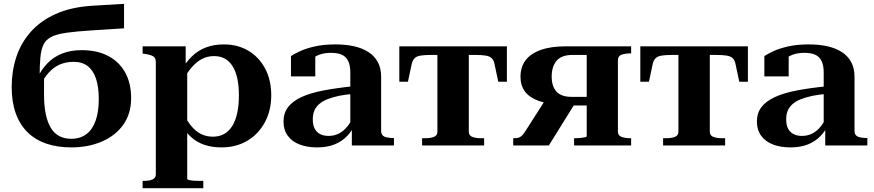

<svg xmlns="http://www.w3.org/2000/svg" viewBox="-20 -760 4567 1003"><path d="M462 -730 628 -740V-612L456 -601Q378 -596 328 -589Q278 -582 249.5 -568Q221 -554 208 -528.5Q195 -503 191 -460.5Q187 -418 187 -355L210 -369Q210 -350 210 -333Q210 -316 210 -300Q210 -284 210 -267Q210 -208 219 -164.5Q228 -121 245.5 -92Q263 -63 290 -49Q317 -35 352 -35Q399 -35 431 -59Q463 -83 479.5 -129.5Q496 -176 496 -243Q496 -304 482 -347.5Q468 -391 439 -414Q410 -437 364 -437Q325 -437 292.5 -423Q260 -409 234 -380Q208 -351 187 -306L175 -353Q196 -396 227.5 -429Q259 -462 303.5 -480Q348 -498 407 -498Q487 -498 544.5 -468Q602 -438 633.5 -382Q665 -326 665 -247Q665 -166 624 -108.5Q583 -51 512 -20.5Q441 10 353 10Q280 10 222.5 -9.5Q165 -29 124.5 -68.5Q84 -108 62.5 -167.5Q41 -227 41 -306Q41 -388 65 -461.5Q89 -535 140 -593Q191 -651 271 -687Q351 -723 462 -730Z M1042 223H725V185H731Q749 185 763 182Q777 179 785.5 171.5Q794 164 794 150V-436Q794 -450 788.5 -458Q783 -466 771 -470.5Q759 -475 740 -478L725 -480V-518H950V-403L958 -401V174Q958 178 968 180.5Q978 183 993.5 184Q1009 185 1024 185H1042ZM1137 10Q1086 10 1046 -4Q1006 -18 976 -46Q946 -74 923 -118L936 -171Q956 -130 979 -102Q1002 -74 1030 -60Q1058 -46 1092 -46Q1126 -46 1151.5 -60.5Q1177 -75 1194 -103Q1211 -131 1219.5 -171Q1228 -211 1228 -262Q1228 -313 1219.5 -351Q1211 -389 1194.5 -415Q1178 -441 1154 -454Q1130 -467 1098 -467Q1063 -467 1034 -451.5Q1005 -436 980.5 -407Q956 -378 933 -337L923 -386Q950 -434 982.5 -465.5Q1015 -497 1056.5 -512.5Q1098 -528 1149 -528Q1222 -528 1277.5 -495Q1333 -462 1365 -402Q1397 -342 1397 -262Q1397 -183 1363.5 -121Q1330 -59 1271.5 -24.5Q1213 10 1137 10Z M1833 -310V-270Q1787 -267 1751.5 -259.5Q1716 -252 1690 -241.5Q1664 -231 1647 -216Q1630 -201 1622 -181.5Q1614 -162 1614 -137Q1614 -106 1624.5 -87Q1635 -68 1653.5 -59Q1672 -50 1696 -50Q1727 -50 1751.5 -63Q1776 -76 1795 -100Q1814 -124 1828 -156L1835 -112Q1820 -77 1793 -49Q1766 -21 1727.5 -5.5Q1689 10 1636 10Q1585 10 1545.5 -5Q1506 -20 1483.5 -50.5Q1461 -81 1461 -125Q1461 -169 1484.5 -200Q1508 -231 1554 -252.5Q1600 -274 1670 -287.5Q1740 -301 1833 -310ZM1818 0V-97L1810 -96V-381Q1810 -418 1799 -441Q1788 -464 1766 -474Q1744 -484 1709 -484Q1665 -484 1634.5 -468.5Q1604 -453 1586 -430Q1586 -442 1588.5 -452Q1591 -462 1596.5 -469Q1602 -476 1610 -480Q1618 -484 1627 -486V-361H1500V-467Q1516 -478 1547 -492.5Q1578 -507 1624.5 -517.5Q1671 -528 1732 -528Q1785 -528 1828.5 -518.5Q1872 -509 1904 -488.5Q1936 -468 1953.5 -436Q1971 -404 1971 -359V-76Q1971 -62 1978 -54Q1985 -46 1998 -43Q2011 -40 2029 -39H2038V0Z M2355 -473V-518H2628V-333H2583L2563 -427Q2559 -446 2548.5 -456Q2538 -466 2518 -469.5Q2498 -473 2462 -473ZM2339 -473H2232Q2197 -473 2176.5 -469.5Q2156 -466 2146 -456Q2136 -446 2131 -427L2111 -333H2066V-518H2339ZM2429 -73Q2429 -52 2447 -45Q2465 -38 2492 -38H2509V0H2185V-38H2202Q2229 -38 2247 -45Q2265 -52 2265 -73V-518H2429Z M3045 -473H2971Q2913 -473 2887.5 -442.5Q2862 -412 2862 -360Q2862 -309 2887 -281.5Q2912 -254 2966 -254H3080V-209H2931L2912 -214Q2840 -216 2792.5 -233.5Q2745 -251 2722 -282.5Q2699 -314 2699 -359Q2699 -410 2725.5 -445Q2752 -480 2804.5 -499Q2857 -518 2936 -518H3277V-481H3272Q3245 -481 3226.5 -474Q3208 -467 3208 -445V-73Q3208 -52 3226.5 -45Q3245 -38 3272 -38H3277V0H2979V-38H2988Q3001 -38 3014 -39.5Q3027 -41 3036 -43Q3045 -45 3045 -49ZM2837 -251 2982 -217 2847 0H2661V-38H2668Q2683 -38 2692.5 -42Q2702 -46 2709.5 -54.5Q2717 -63 2726 -77Z M3614 -473V-518H3887V-333H3842L3822 -427Q3818 -446 3807.5 -456Q3797 -466 3777 -469.5Q3757 -473 3721 -473ZM3598 -473H3491Q3456 -473 3435.5 -469.5Q3415 -466 3405 -456Q3395 -446 3390 -427L3370 -333H3325V-518H3598ZM3688 -73Q3688 -52 3706 -45Q3724 -38 3751 -38H3768V0H3444V-38H3461Q3488 -38 3506 -45Q3524 -52 3524 -73V-518H3688Z M4306 -310V-270Q4260 -267 4224.5 -259.5Q4189 -252 4163 -241.5Q4137 -231 4120 -216Q4103 -201 4095 -181.5Q4087 -162 4087 -137Q4087 -106 4097.5 -87Q4108 -68 4126.5 -59Q4145 -50 4169 -50Q4200 -50 4224.5 -63Q4249 -76 4268 -100Q4287 -124 4301 -156L4308 -112Q4293 -77 4266 -49Q4239 -21 4200.5 -5.5Q4162 10 4109 10Q4058 10 4018.5 -5Q3979 -20 3956.5 -50.5Q3934 -81 3934 -125Q3934 -169 3957.5 -200Q3981 -231 4027 -252.5Q4073 -274 4143 -287.5Q4213 -301 4306 -310ZM4291 0V-97L4283 -96V-381Q4283 -418 4272 -441Q4261 -464 4239 -474Q4217 -484 4182 -484Q4138 -484 4107.5 -468.5Q4077 -453 4059 -430Q4059 -442 4061.5 -452Q4064 -462 4069.5 -469Q4075 -476 4083 -480Q4091 -484 4100 -486V-361H3973V-467Q3989 -478 4020 -492.5Q4051 -507 4097.5 -517.5Q4144 -528 4205 -528Q4258 -528 4301.5 -518.5Q4345 -509 4377 -488.5Q4409 -468 4426.5 -436Q4444 -404 4444 -359V-76Q4444 -62 4451 -54Q4458 -46 4471 -43Q4484 -40 4502 -39H4511V0Z"/></svg>

Font: Roboto Serif 120pt Expanded SemiBold
Style: Regular
Weight: 600
Width: 7
Designer: Greg Gazdowicz
Foundry: Commercial Type
Version: Version 1.008